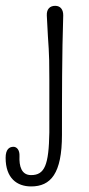

<svg xmlns="http://www.w3.org/2000/svg" viewBox="-85 -385 311 669"><path d="M130.9 85C130.9 -43.9 130.9 -197.8 135.3 -331.1C135.7 -351.6 125.5 -364.7 107.4 -364.7C89.4 -364.7 77.1 -354 78.1 -331.1C84 -201.2 86.9 -227.1 86.9 -107.9C86.9 -94.2 86.9 62.5 86.9 76.7C85 189.9 70.8 225.1 23.4 225.1C-10.7 225.1 -18.6 193.4 -17.1 159.2C-16.1 137.7 -26.4 126.5 -38.1 126.5C-52.7 126.5 -65.4 135.3 -65.4 165C-65.4 235.8 -25.9 264.6 23.4 264.6C91.8 264.6 130.9 219.7 130.9 85Z"/></svg>

Font: Pompiere 
Style: Regular
Weight: 400
Designer: Karolina Lach
Foundry: Sorkin Type Co.
Version: Version 1.001